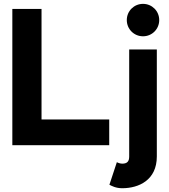

<svg xmlns="http://www.w3.org/2000/svg" viewBox="-20 -770 897 1018"><path d="M652.3 -663.6C652.3 -615.7 690.4 -577.6 738.3 -577.6C786.1 -577.6 824.2 -615.7 824.2 -663.6C824.2 -711.4 786.1 -749.5 738.3 -749.5C690.4 -749.5 652.3 -711.4 652.3 -663.6ZM200.2 -722.7H45.4V0H559.1V-136.7H200.2ZM599.6 89.8 560.1 209.5C572.3 215.8 594.2 228 627.9 228C715.8 228 811.5 185.1 811.5 59.6V-507.8H665V59.6C665 85.4 654.8 97.7 627.9 97.7C619.1 97.7 605.5 93.8 599.6 89.8Z"/></svg>

Font: Giphurs ExtraBold
Style: Regular
Weight: 800
Version: Version 1.000